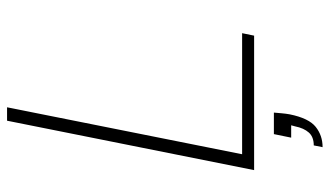

<svg xmlns="http://www.w3.org/2000/svg" viewBox="-215 -525 934 544"><g transform="rotate(-90 252.0 -253.0)"><path d="M205 56Q204 67 203 78.5Q202 90 200 101Q189 155 164.5 174.5Q140 194 107 194L112 169Q136 169 148.5 155Q161 141 166 116L169 105H134L144 56ZM220 -700 87 -34H430L423 0H42L182 -700Z"/></g></svg>

Font: Albert Sans ExtraLight
Style: Italic
Weight: 250
Italic angle: -11.25°
Designer: Andreas Rasmussen
Foundry: a.Foundry
Version: Version 1.025